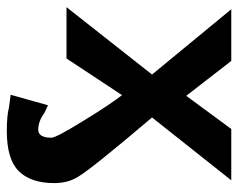

<svg xmlns="http://www.w3.org/2000/svg" viewBox="-100 -426 683 550"><g transform="rotate(90 241.0 -150.5)"><path d="M-14 0 179 -245 -8 -472H140L240 -343L335 -472H482L302 -245Q449 -72 472 -33Q490 -4 490 35Q490 102 456 136.5Q422 171 341 171Q298 171 274 165H275Q268 164 256 162.5Q244 161 237 160L267 53Q270 54 278 58Q286 62 290 64Q313 81 338 81Q360 80 360 43Q360 30 311 -49.5Q262 -129 238 -159L133 0Z"/></g></svg>

Font: Coval
Style: Heavy
Weight: 900
Foundry: Context Ltd
Version: Version 001.000